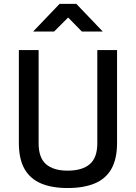

<svg xmlns="http://www.w3.org/2000/svg" viewBox="-20 -941 688 972"><path d="M322.2 10.9Q242.7 10.9 187.9 -12.3Q133 -35.4 104.2 -85.5Q75.5 -135.7 75.5 -217.3V-687.5H175.5V-215.5Q175.5 -142.2 213.3 -109.6Q251.1 -77.1 322.2 -77.1Q395.8 -77.1 434.2 -109.7Q472.6 -142.4 472.6 -215.5V-687.5H572.6V-217.3Q572.6 -136.1 543.8 -85.7Q515.1 -35.4 459.3 -12.3Q403.4 10.9 322.2 10.9ZM147.7 -781.4 281.7 -921.5H366.3L500.3 -781.4H394.4L324.9 -852.3L253.9 -781.4Z"/></svg>

Font: Titillium Web SemiBold
Style: Regular
Weight: 600
Designer: Mohamed Gaber, Accademia di Belle Arti di Urbino
Foundry: Kief Type Foundry, Accademia di Belle Arti di Urbino
Version: Version 3.000; ttfautohint (v1.8.4)